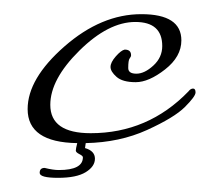

<svg xmlns="http://www.w3.org/2000/svg" viewBox="-20 -191 296 271"><path d="M100 18Q114 22 114 33Q114 44 101 52Q88 60 62 60Q36 60 36 53Q36 46 43 46Q55 49 63 49Q97 49 97 31Q97 29 92 26.5Q87 24 87 21.5Q87 19 89 11Q19 10 19 -37Q19 -80 71 -125.5Q123 -171 179.5 -171Q236 -171 236 -134Q236 -111 213 -93Q190 -75 171.5 -75Q153 -75 144.5 -82.5Q136 -90 136 -96.5Q136 -103 143.5 -111.5Q151 -120 156 -121Q165 -121 165 -113Q165 -111 163 -108.5Q161 -106 161 -95Q161 -87 172.5 -87Q184 -87 196.5 -98.5Q209 -110 209 -126Q209 -160 171 -160Q133 -160 92 -119.5Q51 -79 51 -43Q51 -3 108 -3Q189 -3 246 -62Q249 -66 252.5 -66Q256 -66 256 -60.5Q256 -55 241 -40Q226 -25 187.5 -7.5Q149 10 101 11Z"/></svg>

Font: Miss Fajardose
Style: Regular
Weight: 400
Version: Version 1.000